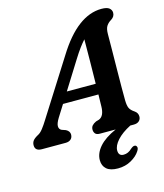

<svg xmlns="http://www.w3.org/2000/svg" viewBox="-158 -813 972 1139"><g transform="rotate(-15 328.0 -243.0)"><path d="M162 -154.5Q143 -123.5 143.8 -105.8Q144.5 -88 159.5 -81L184 -72.5Q196.5 -66 201.8 -57.5Q207 -49 207 -40Q207 -21 195 -10.5Q183 0 163 0H17Q-24.5 0 -24.5 -35Q-24.5 -50.5 -16.2 -62.2Q-8 -74 15.5 -87Q31 -94 47.5 -115.2Q64 -136.5 80.5 -163.5L295.5 -503Q361.5 -609.5 430.8 -661.2Q500 -713 573 -713Q607 -713 621 -701.5Q635 -690 635 -673Q635 -649.5 613 -635.5Q594 -624.5 583 -608Q572 -591.5 572 -558.5Q572 -516.5 571.2 -459.5Q570.5 -402.5 569.8 -343.2Q569 -284 568.8 -233.2Q568.5 -182.5 569 -152.5Q569.5 -120.5 576.8 -104.5Q584 -88.5 607.5 -73Q626 -60 626 -38Q626 -21.5 614.5 -10.8Q603 0 582 0H560Q506 27.5 476.2 60.5Q446.5 93.5 446.5 123Q446.5 157 478 157Q506 157 529 134Q537.5 127 544 124Q550.5 121 557.5 123Q564.5 125 567.2 134.2Q570 143.5 559.5 159Q542.5 186 506.2 206.5Q470 227 424.5 227Q378 227 355 207Q332 187 332 152Q332 109.5 366.2 70.2Q400.5 31 470 0H373Q353 0 345 -10Q337 -20 337 -34Q337 -49 345.5 -58.8Q354 -68.5 370 -76L389 -81.5Q422.5 -94.5 423.5 -154Q424 -186.5 425 -227H207.5ZM355.5 -463.5 248.5 -292.5H426Q427 -358 428 -430.2Q429 -502.5 429 -564.5Q414 -548 395.8 -523.5Q377.5 -499 355.5 -463.5Z"/></g></svg>

Font: Fraunces 9pt SuperSoft SemiBold
Style: Italic
Weight: 600
Italic angle: -16°
Version: Version 1.000;[0bf87f6ff]